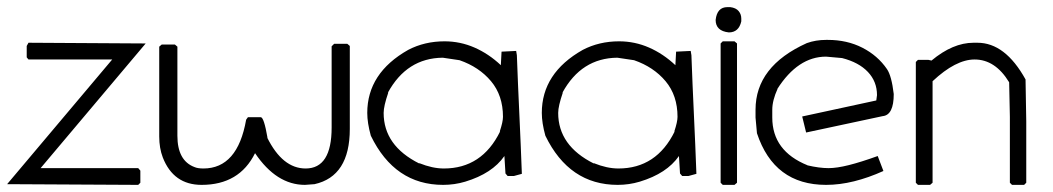

<svg xmlns="http://www.w3.org/2000/svg" viewBox="-29 -519 2956 539"><path d="M51 -399 380 -397 85 -47H359L365 -40V-6L359 0L-9 -2L286 -352H51L46 -358V-390Z M909 -396H946L953 -390V-157Q953 -24 854 -2L827 0Q747 0 687 -89Q643 0 537 0Q458 0 428 -77Q418 -103 418 -136V-388L425 -394H462L469 -388V-138Q469 -68 517 -50Q526 -46 542 -46Q638 -46 662 -183L667 -190H703Q712 -190 722 -132L721 -133Q764 -46 829 -46Q902 -46 902 -161V-389Z M1219 -403Q1263 -403 1303 -385.5Q1343 -368 1377 -336L1379 -374L1420 -376L1422 -364Q1425 -282 1429 -197.5Q1433 -113 1436 -31L1414 -25H1396L1390 -32L1387 -81Q1353 -32 1277 -9Q1247 0 1215 0Q1079 0 1012 -138Q1007 -156 1004.5 -172Q1002 -188 1002 -202Q1002 -314 1117 -379Q1163 -403 1219 -403ZM1048 -202Q1048 -110 1148 -60V-61Q1185 -46 1217 -46Q1324 -46 1375 -150H1374Q1383 -177 1383 -191Q1383 -251 1349.5 -291Q1316 -331 1261 -350L1214 -357Q1113 -356 1060 -259H1061Q1048 -221 1048 -202Z M1709 -403Q1753 -403 1793 -385.5Q1833 -368 1867 -336L1869 -374L1910 -376L1912 -364Q1915 -282 1919 -197.5Q1923 -113 1926 -31L1904 -25H1886L1880 -32L1877 -81Q1843 -32 1767 -9Q1737 0 1705 0Q1569 0 1502 -138Q1497 -156 1494.5 -172Q1492 -188 1492 -202Q1492 -314 1607 -379Q1653 -403 1709 -403ZM1538 -202Q1538 -110 1638 -60V-61Q1675 -46 1707 -46Q1814 -46 1865 -150H1864Q1873 -177 1873 -191Q1873 -251 1839.5 -291Q1806 -331 1751 -350L1704 -357Q1603 -356 1550 -259H1551Q1538 -221 1538 -202Z M2021 -499Q2037 -497 2044.5 -488Q2052 -479 2052 -467V-459Q2045 -428 2017 -428Q1980 -432 1980 -463Q1984 -499 2013 -499ZM2000 -403H2033L2040 -397V-6L2033 0H2000L1994 -6V-397Z M2295 -407Q2349 -407 2392 -385Q2435 -363 2461 -325Q2474 -306 2480 -255Q2480 -196 2449 -193L2234 -147L2223 -192L2431 -237Q2431 -239 2432 -244.5Q2433 -250 2433 -252Q2433 -290 2407.5 -317Q2382 -344 2335 -356L2290 -360Q2211 -360 2153 -269L2154 -270Q2139 -237 2139 -211V-189Q2139 -95 2238 -55H2237Q2271 -47 2297 -47Q2320 -47 2354 -55.5Q2388 -64 2435 -81L2451 -39Q2409 -20 2368.5 -10Q2328 0 2290 0Q2144 0 2096 -145L2092 -189V-211Q2092 -333 2236 -398Q2261 -407 2290 -407Z M2715 -399Q2793 -399 2850 -296L2852 -178V-6L2846 0H2812L2806 -6V-191L2804 -288Q2765 -352 2707 -352Q2654 -352 2589 -291V-6L2582 0H2548L2542 -6V-345L2548 -351H2577L2586 -349Q2646 -399 2704 -399Z"/></svg>

Font: Ekushey Kolom
Style: Regular
Weight: 400
Designer: Al Mamun Sumon
Foundry: Al Mamun Sumon
Version: Version 1.0